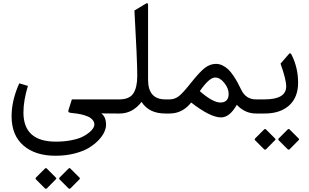

<svg xmlns="http://www.w3.org/2000/svg" viewBox="-20 -707 1926 1196"><path d="M418.5 342.8 476.1 400.4Q480 404.8 474.6 410.2L419.4 465.8Q413.1 472.2 406.2 465.8L351.6 411.1Q345.2 404.8 352.1 397.9L407.2 342.8Q412.6 337.4 418.5 342.8ZM271.5 342.8 329.1 400.4Q333 404.8 327.6 410.2L272.5 465.8Q265.6 472.2 259.3 465.8L204.6 411.1Q198.2 404.8 205.1 397.9L260.3 342.8Q265.6 337.4 271.5 342.8ZM328.1 175.3Q380.4 175.3 423.6 166.7Q466.8 158.2 492.7 145.5Q518.6 132.8 536.4 117.7Q554.2 102.5 561 90.6Q567.9 78.6 567.9 69.8Q567.9 52.7 556.4 39.3Q544.9 25.9 524.7 17.6Q504.4 9.3 481 4.4Q457.5 -0.5 428.7 -2.9Q412.1 -4.4 408 -8.5Q403.8 -12.7 406.7 -22L427.7 -87.9H706.5Q718.3 -87.9 718.3 -49.8V-37.6Q718.3 0 706.5 0L610.8 -0.5Q640.6 20.5 640.6 70.3Q640.6 90.8 629.6 115.5Q618.7 140.1 593.5 166.5Q568.4 192.9 533.2 214.1Q498 235.4 443.8 249.3Q389.6 263.2 325.7 263.2Q199.7 263.2 126 199.5Q52.2 135.7 52.2 17.1Q52.2 -82 100.1 -188L153.8 -171.9Q126 -80.1 126 -6.3Q126 175.3 328.1 175.3Z M701.2 -87.9H723.1Q786.1 -87.9 810.5 -125Q835 -162.1 835 -234.4Q835 -333 817.4 -641.6L890.1 -685.1Q902.3 -692.4 902.3 -674.8V-210.4Q902.3 -87.9 1009.8 -87.9H1024.4Q1036.1 -87.9 1036.1 -49.8V-37.6Q1036.1 0 1024.4 0H1009.3Q907.7 0 861.8 -72.3Q805.7 0 726.1 0H701.2Q674.3 0 674.3 -37.6V-49.8Q674.3 -87.9 701.2 -87.9Z M1224.6 -139.2Q1305.7 -68.4 1352.5 -68.4Q1404.3 -68.4 1404.3 -122.6Q1404.3 -156.7 1377.4 -190.4Q1350.6 -224.1 1319.8 -224.1Q1283.2 -224.1 1224.6 -139.2ZM1019 -87.9H1036.6Q1067.4 -87.9 1092.5 -106.7Q1117.7 -125.5 1165.5 -186Q1223.6 -259.3 1256.3 -284.2Q1289.1 -309.1 1325.2 -309.1Q1346.7 -309.1 1366.7 -299.1Q1386.7 -289.1 1401.9 -274.7Q1417 -260.3 1432.9 -236.8Q1448.7 -213.4 1459.2 -194.1Q1469.7 -174.8 1482.9 -147.5Q1511.7 -87.9 1574.7 -87.9H1583.5Q1595.2 -87.9 1595.2 -49.8V-37.6Q1595.2 0 1583.5 0H1574.7Q1505.4 0 1455.1 -54.2Q1410.6 24.4 1356.9 24.4Q1290 24.4 1170.9 -68.4Q1116.7 0 1037.1 0H1019Q992.2 0 992.2 -37.6V-49.8Q992.2 -87.9 1019 -87.9Z M1783.7 99.1 1841.3 156.7Q1845.2 161.1 1839.8 166.5L1784.7 222.2Q1778.3 228.5 1771.5 222.2L1716.8 167.5Q1710.4 161.1 1717.3 154.3L1772.5 99.1Q1777.8 93.8 1783.7 99.1ZM1636.7 99.1 1694.3 156.7Q1698.2 161.1 1692.9 166.5L1637.7 222.2Q1630.9 228.5 1624.5 222.2L1569.8 167.5Q1563.5 161.1 1570.3 154.3L1625.5 99.1Q1630.9 93.8 1636.7 99.1ZM1836.9 -192.4Q1836.9 -100.1 1781 -50Q1725.1 0 1629.9 0H1578.1Q1551.3 0 1551.3 -37.6V-49.8Q1551.3 -87.9 1578.1 -87.9H1628.4Q1762.7 -87.9 1762.7 -168.9Q1762.7 -212.4 1727.5 -310.5L1781.7 -373Q1789.1 -381.8 1798.8 -360.8Q1836.9 -282.2 1836.9 -192.4Z"/></svg>

Font: Sahel FD-WOL
Style: FD-WOL
Weight: 400
Foundry: Saber Rastikerdar (saber.rastikerdar@gmail.com)
Version: Version 2.0.2